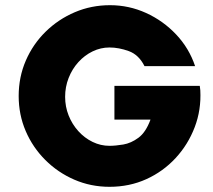

<svg xmlns="http://www.w3.org/2000/svg" viewBox="-20 -709 822 740"><path d="M402 11Q330 11 266.5 -16.5Q203 -44 154.5 -92.5Q106 -141 79 -204Q52 -267 52 -339Q52 -412 79.5 -475.5Q107 -539 156 -587Q205 -635 268.5 -662Q332 -689 404 -689Q477 -689 543 -659Q609 -629 659 -576Q709 -523 732 -454H537Q515 -498 476.5 -512Q438 -526 402 -526Q368 -526 337 -511Q306 -496 282 -469.5Q258 -443 244.5 -408.5Q231 -374 231 -336Q231 -298 244.5 -264Q258 -230 282 -203.5Q306 -177 337 -162Q368 -147 402 -147Q425 -147 455 -152Q485 -157 513.5 -178Q542 -199 560 -248H421V-378H750L752 -361Q756 -286 730.5 -219Q705 -152 657 -100Q609 -48 544 -18.5Q479 11 402 11Z"/></svg>

Font: Teachers ExtraBold
Style: Regular
Weight: 800
Designer: Alfredo Marco Pradil, Chank Diesel
Version: Version 1.001